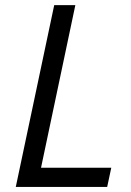

<svg xmlns="http://www.w3.org/2000/svg" viewBox="-20 -734 514 754"><path d="M42 0 192.9 -713.9H275.9L141.1 -75.2H417L400.9 0Z"/></svg>

Font: CAA NEO Sans
Style: Italic
Weight: 400
Italic angle: -12°
Version: Version 1.10